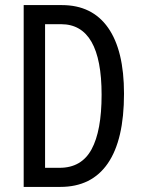

<svg xmlns="http://www.w3.org/2000/svg" viewBox="-20 -734 556 754"><path d="M467 -366Q467 -185 403.5 -92.5Q340 0 217 0H73V-714H223Q342 -714 404.5 -625Q467 -536 467 -366ZM379 -362Q379 -639 220 -639H157V-75H214Q300 -75 339.5 -147.5Q379 -220 379 -362Z"/></svg>

Font: Noto Sans Kannada ExtraCondensed
Style: Regular
Weight: 400
Width: 2
Designer: Jelle Bosma - Monotype Design Team
Foundry: Monotype Imaging Inc.
Version: Version 2.005; ttfautohint (v1.8.4.7-5d5b)